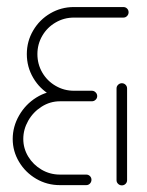

<svg xmlns="http://www.w3.org/2000/svg" viewBox="-20 -539 429 559"><path d="M246.3 -15.6Q246.3 -9.3 241.9 -4.6Q237.4 0 231.1 0H154.4Q117 0 85.6 -18.3Q54.1 -36.7 35.6 -67.6Q17 -98.5 17 -134.4Q17 -170.4 35.6 -202.8Q54.1 -235.2 85.7 -255Q117.4 -274.8 154.4 -274.8H208.5V-244.1H154.4Q125.9 -244.1 101.3 -228.5Q76.7 -213 62.2 -187.6Q47.8 -162.2 47.8 -134.4Q47.8 -107 62.2 -83.1Q76.7 -59.3 101.1 -45Q125.6 -30.7 154.4 -30.7H231.1Q237.4 -30.7 241.9 -26.3Q246.3 -21.9 246.3 -15.6ZM334.8 0.7Q328.5 0.7 323.9 -3.7Q319.3 -8.1 319.3 -14.4V-281.5Q319.3 -287.8 323.9 -292.2Q328.5 -296.7 334.8 -296.7Q341.1 -296.7 345.6 -292.2Q350 -287.8 350 -281.5V-14.4Q350 -8.1 345.6 -3.7Q341.1 0.7 334.8 0.7ZM354.4 -503.3Q354.4 -497 350 -492.4Q345.6 -487.8 339.3 -487.8H195.2Q166.3 -487.8 141.9 -473.5Q117.4 -459.3 103.1 -434.8Q88.9 -410.4 88.9 -381.5Q88.9 -352.2 103.1 -327.8Q117.4 -303.3 141.9 -289.1Q166.3 -274.8 195.2 -274.8H247.4Q253.7 -274.8 258.3 -270.2Q263 -265.6 263 -259.3Q263 -253 258.3 -248.5Q253.7 -244.1 247.4 -244.1H195.2Q158.1 -244.1 126.7 -262.4Q95.2 -280.7 76.7 -312.4Q58.1 -344.1 58.1 -381.5Q58.1 -418.9 76.7 -450.4Q95.2 -481.9 126.7 -500.2Q158.1 -518.5 195.2 -518.5H339.3Q345.6 -518.5 350 -514.1Q354.4 -509.6 354.4 -503.3Z"/></svg>

Font: 26F Galaxy Hebrew Ultra Light
Style: Regular
Weight: 200
Designer: C₂₉H₂₅N₃O₅
Version: Version 1.000